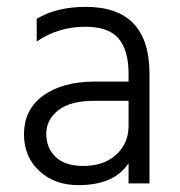

<svg xmlns="http://www.w3.org/2000/svg" viewBox="-20 -535 526 560"><path d="M223 -51Q283 -51 319 -84Q355 -117 355 -168V-241H256Q185 -241 150 -213.5Q115 -186 115 -145Q115 -103 142.5 -77Q170 -51 223 -51ZM355 -59Q313 5 209 5Q139 5 94.5 -36.5Q50 -78 50 -143Q50 -216 106.5 -256.5Q163 -297 256 -297H355V-320Q355 -388 326 -422.5Q297 -457 229 -457Q150 -457 87 -414V-480Q145 -515 230 -515Q416 -515 416 -320V0H355Z"/></svg>

Font: Hind Guntur Light
Style: Regular
Weight: 300
Designer: Manushi Parikh, Hitesh Malaviya
Foundry: Indian Type Foundry
Version: Version 1.002;PS 1.0;hotconv 1.0.86;makeotf.lib2.5.63406; tt